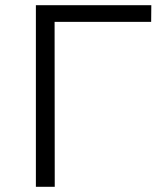

<svg xmlns="http://www.w3.org/2000/svg" viewBox="-20 -720 612 740"><path d="M118.3 0V-700H563.2L562.6 -635.7H171.2L190.4 -655.4L191 0Z"/></svg>

Font: Montserrat Thin
Style: Regular
Weight: 100
Designer: Julieta Ulanovsky
Foundry: Julieta Ulanovsky
Version: Version 9.000